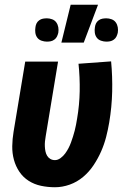

<svg xmlns="http://www.w3.org/2000/svg" viewBox="-20 -779 540 807"><path d="M211 8Q181 8 152.5 2Q124 -4 100.5 -19Q77 -34 61.5 -57Q46 -80 38.5 -107.5Q31 -135 31.5 -165Q32 -195 37 -225L86 -520H224L172 -206Q170 -195 169 -184.5Q168 -174 168.5 -163.5Q169 -153 171 -143Q173 -133 178 -124.5Q183 -116 191.5 -111Q200 -106 211 -106Q223 -106 234.5 -114.5Q246 -123 254 -134Q262 -145 268 -156.5Q274 -168 278.5 -180.5Q283 -193 287 -205.5Q291 -218 294 -230Q297 -242 299.5 -254.5Q302 -267 304 -280Q314 -338 315 -396Q316 -454 310 -511L447 -521Q453 -458 451.5 -393.5Q450 -329 439 -264Q434 -234 426 -203Q418 -172 405 -142.5Q392 -113 373.5 -85Q355 -57 329.5 -35.5Q304 -14 273 -3Q242 8 211 8ZM427 -604Q416 -604 404.5 -608Q393 -612 386.5 -621Q380 -630 378.5 -641.5Q377 -653 379 -665Q380 -673 383.5 -680.5Q387 -688 394.5 -693.5Q402 -699 410.5 -700.5Q419 -702 427 -702Q438 -702 449 -698Q460 -694 466.5 -685Q473 -676 475 -664.5Q477 -653 475 -641Q473 -633 469.5 -625.5Q466 -618 458.5 -612.5Q451 -607 443 -605.5Q435 -604 427 -604ZM177 -604Q166 -604 154.5 -608Q143 -612 136.5 -621Q130 -630 128.5 -641.5Q127 -653 129 -665Q130 -673 133.5 -680.5Q137 -688 144.5 -693.5Q152 -699 160.5 -700.5Q169 -702 177 -702Q188 -702 199 -698Q210 -694 216.5 -685Q223 -676 225 -664.5Q227 -653 225 -641Q223 -633 219.5 -625.5Q216 -618 208.5 -612.5Q201 -607 193 -605.5Q185 -604 177 -604ZM238 -600 277 -759H392L332 -600Z"/></svg>

Font: Iosevka Heavy
Style: Italic
Weight: 900
Italic angle: -9°
Monospace: yes
Designer: Belleve Invis
Foundry: Belleve Invis
Version: Version 32.5.0; ttfautohint (v1.8.4)